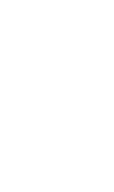

<svg xmlns="http://www.w3.org/2000/svg" viewBox="-20 -770 440 740"><path d="M200 -150Q200 -150 200 -150Q200 -150 200 -150Q200 -150 200 -150Q200 -150 200 -150Q200 -150 200 -150Q200 -150 200 -150Q200 -150 200 -150Q200 -150 200 -150Q200 -150 200 -150Q200 -150 200 -150Q200 -150 200 -150Q200 -150 200 -150ZM100 -450Q100 -450 100 -450Q100 -450 100 -450Q100 -450 100 -450Q100 -450 100 -450Q100 -450 100 -450Q100 -450 100 -450Q100 -450 100 -450Q100 -450 100 -450Q100 -450 100 -450Q100 -450 100 -450Q100 -450 100 -450Q100 -450 100 -450ZM100 -350Q100 -350 100 -350Q100 -350 100 -350Q100 -350 100 -350Q100 -350 100 -350Q100 -350 100 -350Q100 -350 100 -350Q100 -350 100 -350Q100 -350 100 -350Q100 -350 100 -350Q100 -350 100 -350Q100 -350 100 -350Q100 -350 100 -350ZM300 -450Q300 -450 300 -450Q300 -450 300 -450Q300 -450 300 -450Q300 -450 300 -450Q300 -450 300 -450Q300 -450 300 -450Q300 -450 300 -450Q300 -450 300 -450Q300 -450 300 -450Q300 -450 300 -450Q300 -450 300 -450Q300 -450 300 -450ZM300 -350Q300 -350 300 -350Q300 -350 300 -350Q300 -350 300 -350Q300 -350 300 -350Q300 -350 300 -350Q300 -350 300 -350Q300 -350 300 -350Q300 -350 300 -350Q300 -350 300 -350Q300 -350 300 -350Q300 -350 300 -350Q300 -350 300 -350ZM200 -250Q200 -250 200 -250Q200 -250 200 -250Q200 -250 200 -250Q200 -250 200 -250Q200 -250 200 -250Q200 -250 200 -250Q200 -250 200 -250Q200 -250 200 -250Q200 -250 200 -250Q200 -250 200 -250Q200 -250 200 -250Q200 -250 200 -250ZM200 -50Q200 -50 200 -50Q200 -50 200 -50Q200 -50 200 -50Q200 -50 200 -50Q200 -50 200 -50Q200 -50 200 -50Q200 -50 200 -50Q200 -50 200 -50Q200 -50 200 -50Q200 -50 200 -50Q200 -50 200 -50Q200 -50 200 -50ZM300 -750Q300 -750 300 -750Q300 -750 300 -750Q300 -750 300 -750Q300 -750 300 -750Q300 -750 300 -750Q300 -750 300 -750Q300 -750 300 -750Q300 -750 300 -750Q300 -750 300 -750Q300 -750 300 -750Q300 -750 300 -750Q300 -750 300 -750ZM200 -650Q200 -650 200 -650Q200 -650 200 -650Q200 -650 200 -650Q200 -650 200 -650Q200 -650 200 -650Q200 -650 200 -650Q200 -650 200 -650Q200 -650 200 -650Q200 -650 200 -650Q200 -650 200 -650Q200 -650 200 -650Q200 -650 200 -650Z"/></svg>

Font: TINY 5x3
Style: Regular
Weight: 400
Designer: Jack Halten Fahnestock
Foundry: Velvetyne Type Foundry
Version: Version 1.002